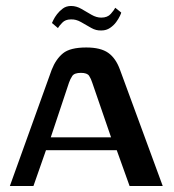

<svg xmlns="http://www.w3.org/2000/svg" viewBox="-20 -623 583 643"><path d="M13 0 153 -389Q167 -425 191 -444.5Q215 -464 269 -464Q317 -464 342.5 -446Q368 -428 382 -389L525 0H414L371 -120H134L92 0ZM150 -163H352L289 -346Q285 -359 278.5 -369Q272 -379 251 -379Q229 -379 222 -368.5Q215 -358 211 -346ZM320 -521Q302 -520 285.5 -529.5Q269 -539 251.5 -549Q234 -559 217 -558Q199 -558 188.5 -547Q178 -536 174 -529L154 -546Q155 -548 159 -556.5Q163 -565 171 -575.5Q179 -586 190.5 -594.5Q202 -603 218 -603Q236 -603 253 -593Q270 -583 286.5 -573.5Q303 -564 319 -564Q340 -564 351 -576.5Q362 -589 366 -597L386 -581Q386 -579 381.5 -569.5Q377 -560 369 -549Q361 -538 348.5 -529.5Q336 -521 320 -521Z"/></svg>

Font: Genos Thin Medium
Style: Regular
Weight: 500
Version: Version 1.010